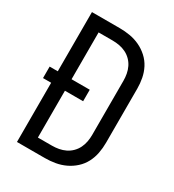

<svg xmlns="http://www.w3.org/2000/svg" viewBox="-178 -838 855 941"><g transform="rotate(30 250.0 -367.5)"><path d="M64 0V-335H18V-400H64V-735H222Q251 -735 280 -730Q309 -725 335.5 -712.5Q362 -700 384 -680Q406 -660 419.5 -634Q433 -608 438.5 -579Q444 -550 444 -521V-215Q444 -185 438.5 -156Q433 -127 419.5 -101Q406 -75 384 -55Q362 -35 335.5 -22.5Q309 -10 280 -5Q251 0 221 0ZM142 -70H221Q241 -70 260 -73.5Q279 -77 296.5 -85.5Q314 -94 328 -108Q342 -122 350.5 -139.5Q359 -157 362.5 -176Q366 -195 366 -215V-521Q366 -540 362.5 -559Q359 -578 350.5 -595.5Q342 -613 328 -627Q314 -641 296.5 -649.5Q279 -658 260 -661.5Q241 -665 221 -665H142V-400H245V-335H142Z"/></g></svg>

Font: Iosevka NFM
Style: Regular
Weight: 400
Monospace: yes
Designer: Belleve Invis
Foundry: Belleve Invis
Version: Version 29.0.4; ttfautohint (v1.8.4);Nerd Fonts 3.3.0